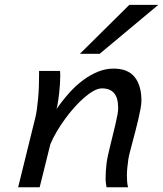

<svg xmlns="http://www.w3.org/2000/svg" viewBox="-20 -786 685 806"><path d="M427.2 0Q425.8 -7.8 424.6 -17.3Q423.3 -26.9 423.3 -37.6Q423.3 -51.8 424.3 -67.1Q425.3 -82.5 427.2 -99.1Q428.7 -113.3 433.1 -133.1Q437.5 -152.8 442.9 -175Q448.2 -197.3 454.1 -220.7Q460 -244.1 464.8 -265.1Q469.7 -286.1 472.9 -303.7Q476.1 -321.3 476.1 -332Q476.1 -375.5 458.7 -395.3Q441.4 -415 407.7 -415Q392.1 -415 373 -404.5Q354 -394 333.5 -376.2Q313 -358.4 292 -335Q271 -311.5 252.2 -285.4Q233.4 -259.3 217.5 -232.4Q201.7 -205.6 191.4 -180.7L146.5 0H56.2L127.9 -290.5Q131.8 -305.7 134.8 -326.9Q137.7 -348.1 139.9 -371.8Q142.1 -395.5 143.1 -420.7Q144 -445.8 144 -469.2V-488.3H231.9Q232.4 -483.9 232.7 -478.5Q232.9 -473.1 232.9 -467.3Q232.9 -451.7 231.7 -432.9Q230.5 -414.1 228.3 -394.8Q226.1 -375.5 223.4 -357.9Q220.7 -340.3 217.3 -328.1Q242.2 -364.3 270.3 -395.5Q298.3 -426.8 328.9 -449.5Q359.4 -472.2 391.4 -485.1Q423.3 -498 456.5 -498Q517.1 -498 545.4 -462.4Q573.7 -426.8 573.7 -363.8Q573.7 -350.6 570.1 -330.1Q566.4 -309.6 560.8 -285.6Q555.2 -261.7 548.6 -236.3Q542 -210.9 535.9 -188Q529.8 -165 524.9 -146Q520 -127 518.6 -116.2Q516.1 -97.7 514.4 -81.3Q512.7 -64.9 512.7 -49.8Q512.7 -36.1 513.7 -23.7Q514.6 -11.2 517.6 0ZM644.5 -765.6 398.4 -560.1H315.4L522.9 -765.6Z"/></svg>

Font: Andika New Basic
Style: Italic
Weight: 400
Italic angle: -14°
Designer: Victor Gaultney, Annie Olsen, Julie Remington, Don Collingsworth, Eric Hays
Foundry: SIL International
Version: Version 5.500